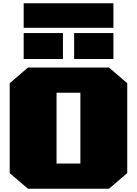

<svg xmlns="http://www.w3.org/2000/svg" viewBox="-20 -1148 833 1168"><path d="M124 -979V-1128H670V-979ZM124 -789V-947H363V-789ZM431 -789V-947H670V-789ZM150 0 39 -95V-642L150 -737H643L754 -642V-95L643 0ZM324 -153H469V-584H324Z"/></svg>

Font: Tomorrow ExtraBold
Style: Regular
Weight: 800
Designer: Tony de Marco, Monica Rizzolli
Foundry: Just in Type
Version: Version 2.002